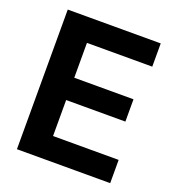

<svg xmlns="http://www.w3.org/2000/svg" viewBox="-132 -834 863 940"><g transform="rotate(20 299.5 -364.0)"><path d="M61 0V-727.5H545.4V-606.4H205.1V-424.8H513.7V-308.6H205.1V-121.1H546.9V0Z"/></g></svg>

Font: Inter Cardless Tabular Bold
Style: Bold
Weight: 700
Designer: Rasmus Andersson
Foundry: rsms
Version: Version 4.000;git-4fc901f